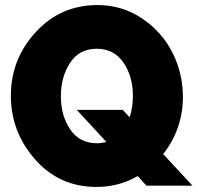

<svg xmlns="http://www.w3.org/2000/svg" viewBox="-20 -735 782 760"><path d="M560 0 525 -38Q450 5 362 5Q215 5 119 -104Q23 -213 23 -356Q23 -501 121.5 -608Q220 -715 366 -715Q464 -715 543 -661.5Q622 -608 663 -526Q704 -444 704 -352Q704 -225 626 -125L742 0ZM364 -168Q381 -168 401 -173L284 -300H466L493 -271Q506 -309 506 -356Q506 -433 468.5 -487.5Q431 -542 363 -542Q294 -542 257.5 -486.5Q221 -431 221 -354Q221 -277 258 -222.5Q295 -168 364 -168Z"/></svg>

Font: Raleway
Style: Heavy
Weight: 900
Designer: Matt McInerney, Pablo Impallari, Rodrigo Fuenzalida
Foundry: Matt McInerney, Pablo Impallari, Rodrigo Fuenzalida
Version: Version 2.001